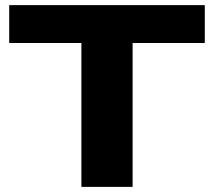

<svg xmlns="http://www.w3.org/2000/svg" viewBox="-20 -730 836 750"><path d="M298 0V-562H16V-710H780V-562H498V0Z"/></svg>

Font: Special Gothic Expanded One
Style: Regular
Weight: 400
Designer: Alistair McCready
Foundry: Monolith
Version: Version 1.010; ttfautohint (v1.8.4.7-5d5b)